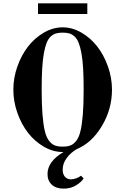

<svg xmlns="http://www.w3.org/2000/svg" viewBox="-20 -894 752 1152"><path d="M651.9 -356Q651.9 -239.7 591.8 -138.7Q531.7 -37.6 441.9 0Q404.8 21 380.4 54Q356 86.9 356 124Q356 151.4 369.9 166.7Q383.8 182.1 405.8 182.1Q420.9 182.1 438.2 175.5Q455.6 168.9 465.8 160.2L481.9 175.8Q469.2 197.8 436.8 217.8Q404.3 237.8 361.8 237.8Q316.4 237.8 290.8 214.1Q265.1 190.4 265.1 149.9Q265.1 75.2 360.8 18.1H356Q297.9 18.1 243.2 -13.7Q188.5 -45.4 148.4 -96.9Q108.4 -148.4 84.2 -216.8Q60.1 -285.2 60.1 -356Q60.1 -426.8 84.2 -495.1Q108.4 -563.5 148.4 -615Q188.5 -666.5 243.2 -698.2Q297.9 -730 356 -730Q414.1 -730 468.8 -698.2Q523.4 -666.5 563.5 -615Q603.5 -563.5 627.7 -495.1Q651.9 -426.8 651.9 -356ZM230 -356Q230 -268.1 234.9 -207.5Q239.7 -147 248.8 -108.6Q257.8 -70.3 273.9 -49.6Q290 -28.8 308.8 -21.5Q327.6 -14.2 356 -14.2Q384.3 -14.2 403.1 -21.5Q421.9 -28.8 438 -49.6Q454.1 -70.3 463.1 -108.6Q472.2 -147 477.1 -207.5Q481.9 -268.1 481.9 -356Q481.9 -429.2 478.8 -483.2Q475.6 -537.1 468.5 -575.2Q461.4 -613.3 451.9 -637.2Q442.4 -661.1 427.5 -674.8Q412.6 -688.5 396 -693.4Q379.4 -698.2 356 -698.2Q332.5 -698.2 315.9 -693.4Q299.3 -688.5 284.4 -674.8Q269.5 -661.1 260 -637.2Q250.5 -613.3 243.4 -575.2Q236.3 -537.1 233.2 -483.2Q230 -429.2 230 -356ZM208 -810.1V-874H503.9V-810.1Z"/></svg>

Font: Flanker Steampunk
Style: Bold
Weight: 700
Designer: Alexey Kryukov, Leonardo Di Lena
Foundry: Alexey Kryukov, Leonardo Di Lena
Version: 1.210